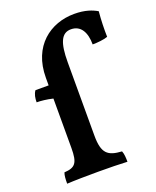

<svg xmlns="http://www.w3.org/2000/svg" viewBox="-135 -795 713 877"><g transform="rotate(-20 221.5 -356.0)"><path d="M443 -688C419 -702 386 -715 333 -715C217 -715 112 -639 112 -485V-448H48C37 -433 34 -414 34 -394C54 -394 83 -391 112 -384V-144C112 -70 97 -53 44 -50C39 -37 38 -20 38 3C70 1 136 0 190 0C241 0 298 1 331 3C331 -17 330 -36 324 -50C256 -54 230 -74 230 -161V-517C230 -611 248 -654 295 -654C343 -654 365 -613 365 -555C388 -555 420 -558 439 -565C438 -601 439 -646 443 -688Z"/></g></svg>

Font: Vollkorn Semibold
Style: Regular
Weight: 600
Designer: Friedrich Althausen
Foundry: Friedrich Althausen
Version: Version 4.015;PS 004.015;hotconv 1.0.88;makeotf.lib2.5.64775